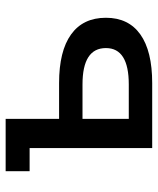

<svg xmlns="http://www.w3.org/2000/svg" viewBox="42 -614 572 697"><g transform="rotate(-90 328.5 -266.0)"><path d="M139 0V-445H55V-532H245V-338H375Q491 -338 551.5 -294.5Q612 -251 612 -168Q612 -86 551.5 -43Q491 0 375 0ZM245 -85H370Q502 -85 502 -168Q502 -253 370 -253H245Z"/></g></svg>

Font: Geist Med
Style: Regular
Weight: 400
Designer: Basement.studio, Andrés Briganti, Mateo Zaragoza
Foundry: Basement.studio, Vercel, Andrés Briganti, Guido Ferreyra, Mateo Zaragoza
Version: Version 1.401